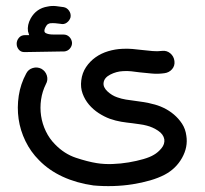

<svg xmlns="http://www.w3.org/2000/svg" viewBox="-20 -454 687 645"><path d="M62 -279Q50 -279 43 -287.5Q36 -296 36 -307Q36 -318 43.5 -327Q51 -336 64 -336H78L74 -349Q71 -370 83 -392Q102 -426 140 -432Q154 -435 168 -433.5Q182 -432 194 -430Q205 -428 212 -418Q219 -408 217 -396Q214 -385 204.5 -378Q195 -371 183 -374Q164 -377 150 -376Q147 -376 142 -373.5Q137 -371 133 -363Q125 -348 133.5 -343Q142 -338 160 -338H182H185H193Q205 -338 213 -330Q221 -322 222 -310Q222 -299 214.5 -290.5Q207 -282 195 -281H182ZM294 169Q237 161 190.5 139.5Q144 118 111 84Q83 56 65.5 20Q48 -16 42.5 -54.5Q37 -93 43 -132.5Q49 -172 68 -207Q75 -221 90 -225.5Q105 -230 119 -223Q133 -215 137.5 -200Q142 -185 134 -171Q122 -147 118 -119.5Q114 -92 118 -65Q122 -38 134 -13Q146 12 165 31Q196 63 235 76Q274 89 305 94Q330 98 358 97Q386 96 412.5 91.5Q439 87 461.5 80.5Q484 74 497 66Q511 58 522.5 44Q534 30 532 14Q529 -3 511 -15Q493 -27 473 -32Q462 -35 450 -36.5Q438 -38 425 -40Q406 -42 387.5 -45Q369 -48 349 -55Q330 -62 311.5 -74Q293 -86 279 -102.5Q265 -119 257.5 -139.5Q250 -160 253 -184Q256 -209 269 -228.5Q282 -248 301 -261.5Q320 -275 343.5 -282Q367 -289 391 -290Q408 -291 425 -289.5Q442 -288 458 -286Q476 -284 492.5 -282.5Q509 -281 524 -283Q540 -285 552 -275Q564 -265 566 -249Q568 -233 558 -221.5Q548 -210 532 -208Q510 -205 489.5 -207Q469 -209 449 -211Q435 -213 421 -214.5Q407 -216 393 -215Q371 -214 350.5 -203.5Q330 -193 328 -176Q326 -161 341 -147Q356 -133 374 -127Q388 -122 403 -119.5Q418 -117 435 -115Q449 -113 463 -111Q477 -109 491 -105Q510 -101 529 -92Q548 -83 564 -69.5Q580 -56 591.5 -38.5Q603 -21 606 2Q612 40 591.5 76.5Q571 113 533 133Q512 144 484.5 152Q457 160 425.5 165Q394 170 360.5 171Q327 172 294 169Z"/></svg>

Font: Dongol
Style: Regular
Weight: 400
Designer: Abdo Mohamed and Ibrahim Hamdi
Foundry: Protype Foundry
Version: Version 1.000;hotconv 1.0.109;makeotfexe 2.5.65596